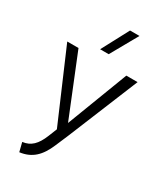

<svg xmlns="http://www.w3.org/2000/svg" viewBox="-239 -848 1017 1182"><g transform="rotate(30 270.0 -257.0)"><path d="M89 174 105 238C190 227 239 179 277 89L315 0L520 -500H440L275 -68L100 -500H20L235 0L211 60C182 132 147 167 89 174ZM219 -560H280L388 -752H321Z"/></g></svg>

Font: Gully Light
Style: Regular
Weight: 300
Designer: jaikishan Patel
Foundry: MagicType
Version: Version 1.000;Glyphs 3.2 (3242)